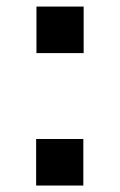

<svg xmlns="http://www.w3.org/2000/svg" viewBox="-20 -574 371 594"><path d="M92.8 -553.7H238.8V-409.7H92.8ZM91.8 -144H237.8V0H91.8Z"/></svg>

Font: Decalotype Medium
Style: Regular
Weight: 500
Designer: Alfredo Marco Pradil
Foundry: Alfredo Marco Pradil
Version: Version 1.0